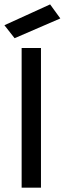

<svg xmlns="http://www.w3.org/2000/svg" viewBox="-31 -862 297 882"><path d="M68.4 0V-641.6H157.2V0ZM36.1 -686.5 -10.7 -746.1 199.2 -841.8 246.1 -777.3Z"/></svg>

Font: Puritan
Style: Regular
Weight: 400
Version: 2.0a